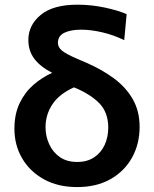

<svg xmlns="http://www.w3.org/2000/svg" viewBox="-20 -766 641 799"><path d="M301 12.5Q220 12.5 161.5 -20.5Q103 -53.5 71.5 -108.2Q40 -163 40 -229.5Q40 -291.5 61.8 -336.8Q83.5 -382 119.2 -413Q155 -444 197 -463Q147.5 -488.5 122.8 -521.5Q98 -554.5 98 -599.5Q98 -661.5 149.5 -704Q201 -746.5 302 -746.5Q361 -746.5 417.5 -734.2Q474 -722 507 -707L497 -599Q452.5 -620.5 405.5 -631.5Q358.5 -642.5 317.5 -642.5Q274 -642.5 247.5 -629.5Q221 -616.5 221 -587.5Q221 -570 237.2 -556Q253.5 -542 298.5 -522.5L341.5 -504Q404.5 -476.5 454.2 -439.8Q504 -403 532.5 -353.2Q561 -303.5 561 -238Q561 -167 529.5 -110.2Q498 -53.5 439.8 -20.5Q381.5 12.5 301 12.5ZM169.5 -237Q169.5 -199 184.8 -165.8Q200 -132.5 229.2 -112.2Q258.5 -92 301.5 -92Q343 -92 372 -111.5Q401 -131 415.8 -163.5Q430.5 -196 430.5 -235Q430.5 -297.5 393.8 -335.8Q357 -374 288 -402.5Q226.5 -375 198 -331.8Q169.5 -288.5 169.5 -237Z"/></svg>

Font: Heraclito SemiBold
Style: Regular
Weight: 600
Designer: Kostas Bartsokas (font) & Cristiano Sobral (main changes)
Foundry: Kostas Bartsokas (font) & Cristiano Sobral (main changes)
Version: Version 1.00;July 8, 2020;FontCreator 13.0.0.2655 64-bit